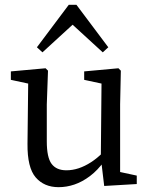

<svg xmlns="http://www.w3.org/2000/svg" viewBox="-20 -763 622 796"><path d="M406 -546 239 -699H323L156 -546L133 -567L265 -743H297L429 -567ZM547 0 412 8 398 -109 401 -431 422 -412 329 -432V-467L471 -480L481 -470L478 -330V-31L454 -55L547 -35ZM174 -330V-177Q174 -110 194 -83.5Q214 -57 255 -57Q281 -57 306.5 -65.5Q332 -74 357.5 -90.5Q383 -107 408 -132H429V-81H378L413 -96Q385 -57 353 -33Q321 -9 288.5 2Q256 13 223 13Q163 13 128 -27.5Q93 -68 94 -167L97 -431L118 -412L25 -432V-467L169 -480L179 -470Z"/></svg>

Font: Adobe Variable Font Prototype
Style: Regular
Weight: 389
Designer: Frank Grießhammer
Foundry: Adobe
Version: Version 1.004;hotconv 1.0.113;makeotfexe 2.5.65598